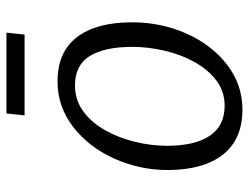

<svg xmlns="http://www.w3.org/2000/svg" viewBox="-108 -654 770 594"><g transform="rotate(-90 277.0 -357.0)"><path d="M235 8Q143 8 95.5 -52.5Q48 -113 48 -224Q48 -310.5 84 -390Q119.5 -468 181.8 -516Q244 -564 322 -564Q413 -564 459 -504Q505 -444 505 -333Q505 -245.5 471 -167Q436.5 -88.5 374.8 -40.2Q313 8 235 8ZM247 -47Q291.5 -47 325.2 -72.8Q359 -98.5 382.2 -140.5Q405.5 -182.5 417.2 -233Q429 -283.5 429 -333Q429 -418 400.8 -464Q372.5 -510 310 -510Q264 -510 229 -484Q194 -458 170.5 -415.8Q147 -373.5 135 -323.5Q123 -273.5 123 -225Q123 -139 154 -93Q185 -47 247 -47ZM217 -666 223 -722H473L467 -666Z"/></g></svg>

Font: Merriweather Sans Light
Style: Italic
Weight: 300
Italic angle: -7.5°
Designer: Eben Sorkin
Foundry: Eben Sorkin
Version: Version 2.001; ttfautohint (v1.8.3)